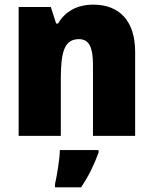

<svg xmlns="http://www.w3.org/2000/svg" viewBox="-20 -583 658 824"><path d="M381 -563C310 -563 260 -534 229 -482H221L198 -553H60V0H241V-246C241 -362 257 -415 319 -415C364 -415 379 -377 379 -304V0H560V-360C560 -497 489 -563 381 -563ZM403 72V61H237C236 100 225 168 216 207V221H328C362 170 383 126 403 72Z"/></svg>

Font: Noto Sans Thai Looped SemiCondensed Black
Style: Regular
Weight: 900
Width: 4
Designer: Sasikarn Vongin, Ben Mitchell
Foundry: The Fontpad Ltd
Version: Version 1.001